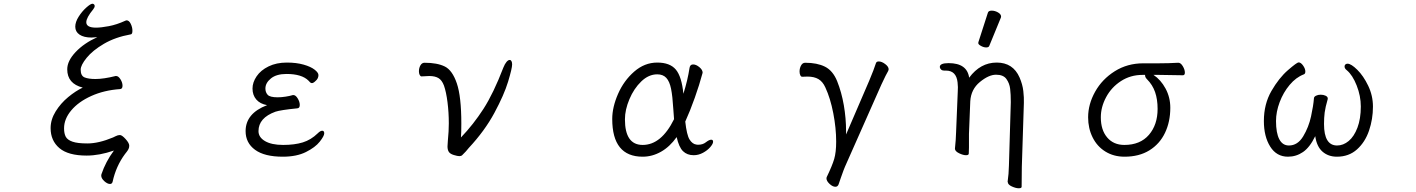

<svg xmlns="http://www.w3.org/2000/svg" viewBox="-20 -821 7583 1028"><path d="M636 -362Q636 -345 623 -344Q537 -338 468.5 -307Q400 -276 361.5 -230Q323 -184 323 -134Q323 -106 332 -89Q341 -72 368 -62.5Q395 -53 448 -53Q508 -53 585 -85Q588 -86 599.5 -92Q611 -98 622 -98Q633 -98 652.5 -76.5Q672 -55 672 -41Q672 -31 668 -23Q664 -15 658 -7.5Q652 0 649 4Q601 69 583 152Q580 164 569 164Q555 164 538.5 149Q522 134 522 119Q522 114 523 112Q546 44 590 -15Q512 12 444 12Q345 12 298 -28Q251 -68 251 -135Q251 -181 278 -224.5Q305 -268 345 -301Q385 -334 423 -352Q340 -373 340 -450Q340 -495 385 -542.5Q430 -590 501 -622Q479 -620 470 -620Q429 -620 406 -635.5Q383 -651 383 -678Q383 -703 401 -731.5Q419 -760 442 -780.5Q465 -801 475 -801Q480 -801 483.5 -797.5Q487 -794 487 -789Q487 -781 479 -771Q442 -726 442 -702Q442 -673 494 -673Q521 -673 563 -681Q605 -689 651 -710Q655 -712 658 -712Q671 -712 680 -693.5Q689 -675 689 -656Q689 -638 680 -637Q597 -622 536.5 -586.5Q476 -551 444 -511.5Q412 -472 412 -448Q412 -415 433 -406.5Q454 -398 491 -398Q535 -398 599 -414H602Q614 -414 625 -396.5Q636 -379 636 -362Z M1585 -259Q1585 -242 1572 -241Q1482 -232 1455 -223Q1364 -190 1364 -119Q1364 -86 1399 -65.5Q1434 -45 1496 -45Q1557 -45 1601 -58.5Q1645 -72 1681 -107Q1695 -121 1705 -121Q1716 -121 1716 -107Q1716 -93 1692 -62.5Q1668 -32 1618 -7Q1568 18 1494 18Q1396 18 1345.5 -19Q1295 -56 1295 -119Q1295 -214 1410 -258Q1372 -265 1352 -288.5Q1332 -312 1332 -347Q1332 -380 1354 -412.5Q1376 -445 1418 -465.5Q1460 -486 1516 -486Q1567 -486 1605.5 -475Q1644 -464 1664.5 -448Q1685 -432 1685 -419Q1685 -400 1669 -387Q1658 -376 1650 -376Q1645 -376 1640.5 -380Q1636 -384 1632 -389Q1596 -425 1514 -425Q1460 -425 1430.5 -401Q1401 -377 1401 -347Q1401 -327 1413 -313.5Q1425 -300 1467 -300Q1486 -300 1509 -303.5Q1532 -307 1548 -312H1551Q1563 -312 1574 -294Q1585 -276 1585 -259Z M2223 -439Q2223 -457 2231 -471Q2239 -485 2253 -485Q2321 -485 2361.5 -465Q2402 -445 2426 -374.5Q2450 -304 2450 -159Q2450 -109 2448 -85Q2515 -155 2568.5 -238Q2622 -321 2675 -459Q2683 -479 2692 -489.5Q2701 -500 2709 -500Q2715 -500 2718.5 -493.5Q2722 -487 2722 -476Q2722 -455 2700.5 -384Q2679 -313 2627 -216.5Q2575 -120 2490 -29Q2486 -25 2474 -10Q2460 5 2454.5 10Q2449 15 2439 15Q2430 15 2410 9Q2390 3 2383 -8Q2376 -19 2376 -37Q2376 -45 2378 -69Q2383 -119 2383 -160Q2383 -219 2376 -274Q2369 -329 2357 -363Q2346 -392 2327.5 -403Q2309 -414 2278 -414Q2268 -414 2238 -412H2237Q2231 -412 2227 -420Q2223 -428 2223 -439Z M3421 18Q3258 18 3258 -184Q3258 -247 3289 -318Q3320 -389 3375.5 -437.5Q3431 -486 3499 -486Q3567 -486 3598.5 -448.5Q3630 -411 3639 -319Q3662 -392 3672 -458Q3675 -476 3691 -476Q3707 -476 3724.5 -461.5Q3742 -447 3742 -432L3741 -428Q3725 -368 3700 -297.5Q3675 -227 3649 -170Q3657 -98 3672 -74Q3687 -50 3708 -47L3717 -46Q3743 -46 3759 -59Q3777 -73 3788 -73Q3798 -73 3798 -62Q3798 -51 3783 -33.5Q3768 -16 3744 -3Q3720 10 3694 10Q3659 10 3637 -11.5Q3615 -33 3603 -87Q3566 -35 3519 -8.5Q3472 18 3421 18ZM3585 -237Q3581 -306 3573 -345.5Q3565 -385 3547.5 -404Q3530 -423 3499 -423Q3453 -423 3413.5 -385Q3374 -347 3350 -290Q3326 -233 3326 -182Q3326 -45 3421 -45Q3521 -45 3589 -183Q3587 -201 3585 -237Z M4670 -483Q4673 -492 4685 -492Q4701 -492 4719.5 -478Q4738 -464 4738 -450Q4738 -448 4736 -442Q4725 -424 4699 -368L4504 72Q4500 80 4482 131L4470 166Q4465 179 4453 179Q4438 179 4421.5 163.5Q4405 148 4405 134Q4405 130 4406 128Q4436 66 4446.5 30Q4457 -6 4457 -63Q4457 -135 4441.5 -215Q4426 -295 4399 -353Q4385 -384 4362 -397.5Q4339 -411 4303 -411Q4286 -411 4276 -410H4275Q4269 -410 4265 -418Q4261 -426 4261 -438Q4261 -456 4269 -470.5Q4277 -485 4291 -485Q4355 -485 4397 -464Q4439 -443 4462 -387Q4486 -327 4498 -257.5Q4510 -188 4510 -118V-101L4634 -389Q4660 -451 4670 -483Z M5269 -752Q5272 -764 5289.5 -764Q5307 -764 5323.5 -754.5Q5340 -745 5340 -732Q5340 -729 5339 -727L5277 -576Q5274 -567 5260.5 -567Q5247 -567 5232.5 -575Q5218 -583 5218 -589.5Q5218 -596 5219 -597ZM5012 -461Q5010 -483 5059 -483Q5158 -483 5169 -405Q5229 -486 5316.5 -486Q5404 -486 5439 -406Q5455 -369 5459 -333.5Q5463 -298 5462 -270L5451 73L5450 179Q5450 187 5434.5 187Q5419 187 5398 177.5Q5377 168 5376 155L5375 152Q5381 111 5382 65L5392 -274Q5392 -316 5388.5 -345.5Q5385 -375 5368.5 -398Q5352 -421 5313 -421Q5274 -421 5226.5 -382Q5179 -343 5175 -279L5168 -104Q5168 -95 5168 -74Q5168 -53 5168 -31.5Q5168 -10 5167 1Q5167 10 5152 10Q5137 10 5116 0Q5095 -10 5093 -23V-26Q5098 -73 5099 -112L5108 -330Q5110 -354 5107 -380Q5100 -443 5045 -443H5035Q5025 -443 5019 -448.5Q5013 -454 5012 -461Z M6324 -432Q6324 -418 6313 -418Q6225 -420 6187 -420H6156Q6195 -394 6220.5 -347Q6246 -300 6246 -244Q6246 -169 6217.5 -109.5Q6189 -50 6134 -16Q6079 18 6001 18Q5943 18 5898.5 -9.5Q5854 -37 5830 -85.5Q5806 -134 5806 -193Q5806 -263 5843.5 -330Q5881 -397 5948.5 -439.5Q6016 -482 6101 -482H6183Q6237 -482 6288 -485H6289Q6302 -485 6313 -466.5Q6324 -448 6324 -432ZM5874 -193Q5874 -125 5908 -85Q5942 -45 6000 -45Q6085 -45 6131.5 -99Q6178 -153 6178 -238Q6178 -289 6164.5 -328Q6151 -367 6121 -397Q6111 -407 6111 -417V-420H6097Q6033 -420 5982 -387Q5931 -354 5902.5 -301Q5874 -248 5874 -193Z M7069 -157Q7069 -42 7139 -42Q7172 -42 7201 -66Q7230 -90 7248 -137.5Q7266 -185 7266 -251Q7266 -307 7244 -363Q7222 -419 7191 -445Q7179 -454 7179 -465Q7179 -472 7183.5 -476Q7188 -480 7195 -480Q7214 -480 7247 -447.5Q7280 -415 7305.5 -362Q7331 -309 7331 -250Q7331 -183 7310 -121.5Q7289 -60 7245.5 -21Q7202 18 7138 18Q7092 18 7061 -9Q7030 -36 7022 -92Q6993 -32 6956.5 -7Q6920 18 6876 18Q6815 18 6781 -36Q6747 -90 6747 -173Q6747 -264 6787.5 -334Q6828 -404 6876 -445.5Q6924 -487 6933 -487Q6945 -487 6957 -470Q6969 -453 6969 -438Q6969 -426 6961 -423Q6919 -407 6885 -366.5Q6851 -326 6831.5 -274Q6812 -222 6812 -173Q6812 -109 6829.5 -75.5Q6847 -42 6881 -42Q6928 -42 6957.5 -91Q6987 -140 6999.5 -197.5Q7012 -255 7015 -294Q7015 -303 7026 -308.5Q7037 -314 7051 -314Q7066 -314 7077.5 -308.5Q7089 -303 7089 -294V-291Q7076 -246 7072.5 -218.5Q7069 -191 7069 -157Z"/></svg>

Font: Fusion Kai T
Style: Regular
Weight: 400
Designer: Fontworks Inc.
Version: Version 24.134;May 13, 2024